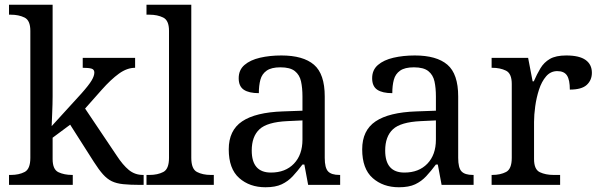

<svg xmlns="http://www.w3.org/2000/svg" viewBox="-20 -780 2532 810"><path d="M18 0V-42H26Q60 -42 84 -54.5Q108 -67 108 -114V-650Q108 -694 83.5 -706Q59 -718 26 -718H18V-760H202V-374Q202 -361 201.5 -340Q201 -319 200 -298Q199 -277 198.5 -262.5Q198 -248 198 -248L323 -385Q355 -421 366.5 -440.5Q378 -460 378 -474Q378 -487 366 -490.5Q354 -494 329 -494V-536H550V-494Q516 -494 482 -469.5Q448 -445 409 -401L339 -322L472 -124Q498 -84 523.5 -63Q549 -42 583 -42H586V0H572Q529 0 500 -3Q471 -6 451.5 -15.5Q432 -25 414.5 -44.5Q397 -64 376 -97L276 -254L202 -199V-109Q202 -65 226.5 -53.5Q251 -42 284 -42H287V0Z M598 0V-42H611Q645 -42 669 -54.5Q693 -67 693 -114V-650Q693 -694 668.5 -706Q644 -718 611 -718H598V-760H787V-114Q787 -67 811 -54.5Q835 -42 869 -42H882V0Z M1100 10Q1033 10 989 -29Q945 -68 945 -150Q945 -230 1001.5 -268Q1058 -306 1173 -310L1256 -313V-373Q1256 -409 1250 -436.5Q1244 -464 1224 -480Q1204 -496 1163 -496Q1125 -496 1105 -482Q1085 -468 1078.5 -443.5Q1072 -419 1072 -387Q1030 -387 1008.5 -401.5Q987 -416 987 -450Q987 -485 1011.5 -506Q1036 -527 1077 -536.5Q1118 -546 1167 -546Q1259 -546 1304.5 -507Q1350 -468 1350 -373V-114Q1350 -72 1364 -57Q1378 -42 1412 -42H1415V0H1280L1264 -86H1256Q1235 -58 1215 -36.5Q1195 -15 1168.5 -2.5Q1142 10 1100 10ZM1123 -52Q1184 -52 1220 -89.5Q1256 -127 1256 -191V-272L1192 -269Q1107 -265 1074.5 -234.5Q1042 -204 1042 -145Q1042 -52 1123 -52Z M1663 10Q1596 10 1552 -29Q1508 -68 1508 -150Q1508 -230 1564.5 -268Q1621 -306 1736 -310L1819 -313V-373Q1819 -409 1813 -436.5Q1807 -464 1787 -480Q1767 -496 1726 -496Q1688 -496 1668 -482Q1648 -468 1641.5 -443.5Q1635 -419 1635 -387Q1593 -387 1571.5 -401.5Q1550 -416 1550 -450Q1550 -485 1574.5 -506Q1599 -527 1640 -536.5Q1681 -546 1730 -546Q1822 -546 1867.5 -507Q1913 -468 1913 -373V-114Q1913 -72 1927 -57Q1941 -42 1975 -42H1978V0H1843L1827 -86H1819Q1798 -58 1778 -36.5Q1758 -15 1731.5 -2.5Q1705 10 1663 10ZM1686 -52Q1747 -52 1783 -89.5Q1819 -127 1819 -191V-272L1755 -269Q1670 -265 1637.5 -234.5Q1605 -204 1605 -145Q1605 -52 1686 -52Z M2054 0V-42H2057Q2091 -42 2115 -54.5Q2139 -67 2139 -114V-426Q2139 -470 2114.5 -482Q2090 -494 2057 -494H2054V-536H2208L2227 -437H2232Q2245 -467 2260 -492Q2275 -517 2300 -531.5Q2325 -546 2369 -546Q2424 -546 2450.5 -527Q2477 -508 2477 -473Q2477 -442 2455.5 -422Q2434 -402 2384 -402Q2384 -443 2372 -461.5Q2360 -480 2331 -480Q2303 -480 2284 -458Q2265 -436 2254 -402Q2243 -368 2238 -331.5Q2233 -295 2233 -266V-109Q2233 -65 2257.5 -53.5Q2282 -42 2315 -42H2343V0Z"/></svg>

Font: Noto Serif Yezidi
Style: Regular
Weight: 400
Designer: Dalton Maag Ltd
Foundry: Dalton Maag Ltd
Version: Version 1.001; ttfautohint (v1.8.4.7-5d5b)